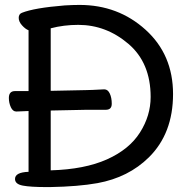

<svg xmlns="http://www.w3.org/2000/svg" viewBox="-20 -742 768 780"><path d="M48 -289H46Q32 -289 24 -306.5Q16 -324 16 -344Q16 -372 41 -372H96V-619Q83 -624 69.5 -639Q56 -654 56 -669.5Q56 -685 69 -690Q119 -710 243 -720Q277 -722 303 -722Q460 -722 571.5 -621Q683 -520 683 -360Q683 -200 585 -103Q502 -21 376 2Q298 16 183 18H169Q104 18 72.5 12Q41 6 41 -15Q41 -42 96 -44V-291ZM402 -379H404Q418 -379 426 -362Q434 -345 434 -320.5Q434 -296 410 -296H332L186 -293V-50Q324 -54 414.5 -94.5Q505 -135 548.5 -203.5Q592 -272 592 -348Q592 -487 501.5 -564Q411 -641 298 -641Q239 -641 186 -627V-373L331 -376Q346 -376 402 -379Z"/></svg>

Font: LXGW ZhenKai
Style: Regular
Weight: 400
Designer: LXGW / Fontworks Inc.
Foundry: LXGW / Fontworks Inc.
Version: Version 0.800;June 8, 2025